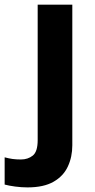

<svg xmlns="http://www.w3.org/2000/svg" viewBox="-84 -566 409 826"><path d="M34.2 240.2Q8.8 240.2 -18.6 236.6Q-45.9 232.9 -64 228V110.8Q-45.9 115.7 -30 117.9Q-14.2 120.1 5.9 120.1Q36.1 120.1 57.1 103.3Q78.1 86.4 78.1 37.1V-545.9H227.1V59.1Q227.1 108.9 208 150.1Q189 191.4 146.5 215.8Q104 240.2 34.2 240.2Z"/></svg>

Font: Open Sans
Style: Bold
Weight: 700
Designer: Monotype Design Team
Foundry: Monotype Imaging Inc.
Version: Version 3.000; ttfautohint (v1.8.4)